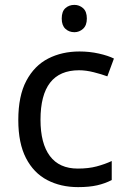

<svg xmlns="http://www.w3.org/2000/svg" viewBox="-20 -757 520 787"><path d="M300 10Q229 10 173.5 -19Q118 -48 86.5 -109Q55 -170 55 -265Q55 -364 88 -426Q121 -488 177.5 -517Q234 -546 306 -546Q347 -546 385 -537.5Q423 -529 447 -517L420 -444Q396 -453 364 -461Q332 -469 304 -469Q146 -469 146 -266Q146 -169 184.5 -117.5Q223 -66 299 -66Q343 -66 376.5 -75Q410 -84 438 -97V-19Q411 -5 378.5 2.5Q346 10 300 10ZM285 -737Q305 -737 320.5 -723.5Q336 -710 336 -681Q336 -653 320.5 -639Q305 -625 285 -625Q263 -625 248 -639Q233 -653 233 -681Q233 -710 248 -723.5Q263 -737 285 -737Z"/></svg>

Font: Noto Sans Old Sogdian
Style: Regular
Weight: 400
Designer: Monotype Design Team
Foundry: Monotype Imaging Inc.
Version: Version 2.002; ttfautohint (v1.8.4.7-5d5b)